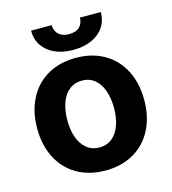

<svg xmlns="http://www.w3.org/2000/svg" viewBox="-108 -803 807 902"><g transform="rotate(-15 295.0 -352.5)"><path d="M34.7 -263.2Q34.7 -344.9 66.5 -406.9Q98.2 -468.9 157.1 -503.1Q216.1 -537.3 295.2 -537.3Q374.3 -537.3 433.2 -503.1Q492.1 -468.9 523.7 -406.9Q555.4 -344.9 555.4 -263.2Q555.4 -181.9 523.7 -120Q492.1 -58.1 433.2 -23.9Q374.3 10.3 295.2 10.3Q216.1 10.3 157.1 -23.9Q98.2 -58.1 66.5 -120Q34.7 -181.9 34.7 -263.2ZM408.6 -264Q408.6 -311.1 395.6 -347.9Q382.6 -384.7 357.3 -405.7Q332 -426.7 296 -426.7Q259.2 -426.7 233.5 -405.9Q207.7 -385.1 194.6 -348.2Q181.5 -311.3 181.5 -264Q181.5 -216.9 194.6 -180.2Q207.7 -143.6 233.5 -122.7Q259.2 -101.8 296 -101.8Q332 -101.8 357.3 -122.7Q382.6 -143.6 395.6 -180.3Q408.6 -217.1 408.6 -264ZM295.2 -576.2Q243.8 -576.2 205.5 -593.6Q167.2 -611 146.5 -642.3Q125.7 -673.6 125.7 -715H226.5Q226.3 -698.1 233.5 -684.3Q240.7 -670.6 256 -661.8Q271.3 -653.1 295.2 -653.1Q329.8 -653.1 346.6 -670.6Q363.4 -688.1 363.6 -715H465.2Q465.2 -673.6 444.5 -642.3Q423.7 -611 385.2 -593.6Q346.7 -576.2 295.2 -576.2Z"/></g></svg>

Font: Pretendard Variable
Style: Regular
Weight: 400
Designer: Base glyphs from Inter by Rasmus Andersson; Hangul glyphs from Noto Sans CJK(Source Han Sans) by Jang Soo-young and Kang
Foundry: Kil Hyung-jin
Version: Version 1.100;FEAKit 1.0